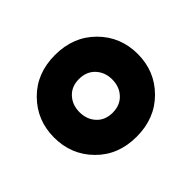

<svg xmlns="http://www.w3.org/2000/svg" viewBox="-98 -853 621 621"><g transform="rotate(-45 212.0 -543.0)"><path d="M349.9 -410.2Q295.9 -356 211.9 -356Q127.9 -356 74.5 -410.2Q21 -464.4 21 -543Q21 -621.6 74.5 -675.8Q127.9 -730 211.9 -730Q295.9 -730 349.9 -675.8Q403.8 -621.6 403.8 -543Q403.8 -464.4 349.9 -410.2ZM157.5 -487.8Q177.7 -465.8 211.9 -465.8Q246.1 -465.8 266.6 -487.8Q287.1 -509.8 287.1 -543Q287.1 -576.2 266.6 -598.1Q246.1 -620.1 211.9 -620.1Q177.7 -620.1 157.5 -598.1Q137.2 -576.2 137.2 -543Q137.2 -509.8 157.5 -487.8Z"/></g></svg>

Font: Sora
Style: Bold
Weight: 700
Designer: Jonathan Barnbrook, Julián Moncada
Foundry: Barnbrook Fonts
Version: Version 2.000